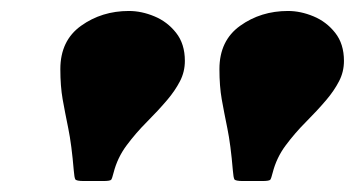

<svg xmlns="http://www.w3.org/2000/svg" viewBox="-20 -798 647 350"><path d="M285 -616Q268 -596 247.8 -575.8Q227.5 -555.5 210.8 -533Q194 -510.5 187 -483Q184.5 -473 182.8 -470.5Q181 -468 168 -468H133Q119 -468 117.2 -471.2Q115.5 -474.5 114.5 -487Q110.5 -534.5 104.5 -563.8Q98.5 -593 94.2 -617Q90 -641 90 -672Q90 -724 127.8 -751Q165.5 -778 215 -778Q238 -778 261.5 -768.2Q285 -758.5 301 -738.2Q317 -718 317 -687Q317 -667 308 -649.8Q299 -632.5 285 -616ZM575 -616Q558 -596 537.8 -575.8Q517.5 -555.5 500.8 -533Q484 -510.5 477 -483Q474.5 -473 472.8 -470.5Q471 -468 458 -468H423Q409 -468 407.2 -471.2Q405.5 -474.5 404.5 -487Q400.5 -534.5 394.5 -563.8Q388.5 -593 384.2 -617Q380 -641 380 -672Q380 -724 417.8 -751Q455.5 -778 505 -778Q528 -778 551.5 -768.2Q575 -758.5 591 -738.2Q607 -718 607 -687Q607 -667 598 -649.8Q589 -632.5 575 -616Z"/></svg>

Font: Besley* Condensed Fatface
Style: Italic
Weight: 900
Width: 3
Italic angle: -13°
Designer: Owen Earl
Foundry: indestructible type*
Version: Version 3.000; ttfautohint (v1.8.3)